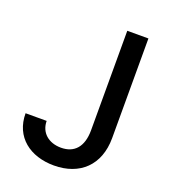

<svg xmlns="http://www.w3.org/2000/svg" viewBox="-135 -825 822 933"><g transform="rotate(20 276.0 -358.5)"><path d="M362.6 -727.3V-211.6C362.2 -127.8 323.2 -83.1 253.6 -83.1C189.3 -83.1 144.5 -121.4 144.2 -181.8H35.2C35.2 -58.9 127.5 9.9 250.7 9.9C384.2 9.9 471.6 -71.7 471.9 -211.6V-727.3Z"/></g></svg>

Font: Margiela Sans Medium
Style: Regular
Weight: 500
Designer: Stefan Endress, Andreas Faust
Version: Version 1.100;FEAKit 1.0